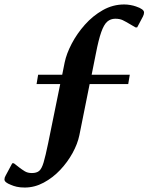

<svg xmlns="http://www.w3.org/2000/svg" viewBox="-96 -690 677 861"><path d="M15 151Q-6 151 -21 147.5Q-36 144 -47 139Q-76 128 -76 115Q-76 106 -71 98L-41 42H-34L-11 60Q2 70 15 78Q28 86 47 86Q68 86 79.5 76.5Q91 67 99.5 38.5Q108 10 120 -48L174 -313H68L75 -355H183L194 -410Q202 -449 225.5 -494Q249 -539 284.5 -579Q320 -619 365 -644.5Q410 -670 461 -670Q474 -670 488.5 -667.5Q503 -665 514 -661Q550 -649 550 -634Q550 -626 545 -616L519 -567H512L488 -581Q468 -593 454.5 -599.5Q441 -606 421 -606Q400 -606 385 -593Q370 -580 358 -546Q346 -512 334 -450L315 -355H486L479 -313H306L260 -84Q252 -45 229.5 -4Q207 37 174 72Q141 107 100 129Q59 151 15 151Z"/></svg>

Font: Spectral
Style: Bold
Weight: 700
Designer: Jean-Baptiste Levee
Foundry: Production Type
Version: Version 2.001